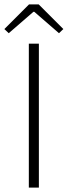

<svg xmlns="http://www.w3.org/2000/svg" viewBox="-35 -859 310 879"><path d="M97 0V-659H143V0ZM-15 -726 98 -839H142L255 -726L235 -707L122 -805H118L5 -707Z"/></svg>

Font: Toshiba Sans Light
Style: Regular
Weight: 300
Designer: Paul D. Hunt
Foundry: Toshiba Corporation
Version: Version 2.020;PS 2.0;hotconv 1.0.86;makeotf.lib2.5.63406